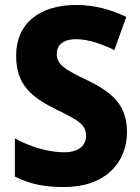

<svg xmlns="http://www.w3.org/2000/svg" viewBox="-20 -744 565 774"><path d="M492 -212C492 -317 436 -370 335 -419C237 -466 209 -484 209 -527C209 -561 233 -586 286 -586C333 -586 386 -569 441 -542L489 -676C432 -703 365 -724 287 -724C140 -724 45 -650 45 -520C45 -402 106 -353 206 -303C299 -259 327 -239 327 -197C327 -158 298 -130 238 -130C178 -130 104 -151 40 -186V-32C101 -2 157 10 239 10C405 10 492 -89 492 -212Z"/></svg>

Font: Noto Sans Lao SemiCondensed ExtraBold
Style: Regular
Weight: 800
Width: 4
Designer: Monotype Design Team
Foundry: Monotype Imaging Inc.
Version: Version 2.003